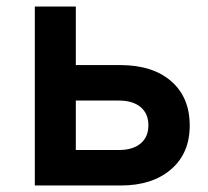

<svg xmlns="http://www.w3.org/2000/svg" viewBox="-20 -570 640 590"><path d="M87 0V-550H213V-370H350Q449 -370 506 -320.5Q563 -271 563 -184Q563 -99 505.5 -49.5Q448 0 351 0ZM213 -109H345Q388 -109 412 -129Q436 -149 436 -185Q436 -221 412 -241Q388 -261 345 -261H213Z"/></svg>

Font: Pitagon Sans Mono
Style: Bold
Weight: 700
Monospace: yes
Designer: Travis Tran
Foundry: Pitagon
Version: Version 1.001; ttfautohint (v1.8.4.7-5d5b);gftools[0.9.26]